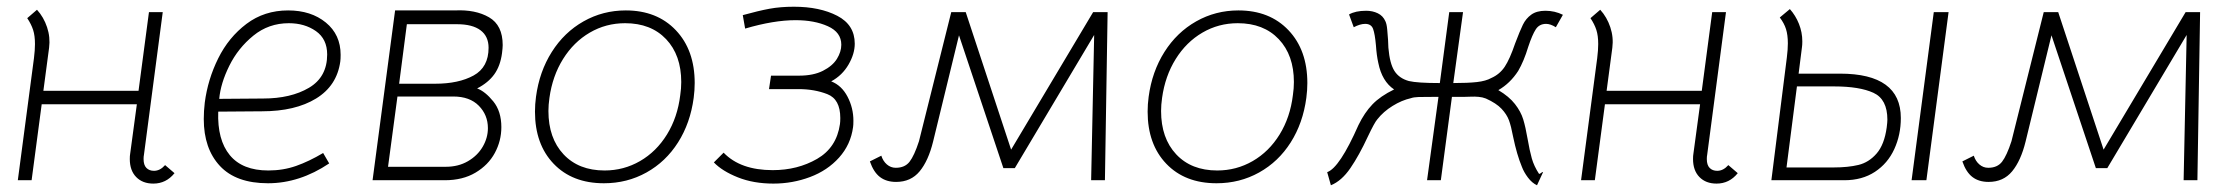

<svg xmlns="http://www.w3.org/2000/svg" viewBox="-20 -536 6660 571"><path d="M407 -63Q407 -45 415.5 -36.5Q424 -28 438 -28Q456 -28 471 -45L499 -21Q474 10 436 10Q404 10 385 -9.5Q366 -29 366 -63Q366 -73 367 -78L387 -226H104L74 0H33L81 -363Q84 -387 84 -405Q84 -430 78.5 -447Q73 -464 61 -482L90 -507Q110 -485 120 -455Q130 -425 126 -394L109 -266H392L423 -500H464L408 -75Q407 -71 407 -63Z M586 -182Q586 -206 589 -231Q598 -300 629 -362.5Q660 -425 713 -465Q766 -505 837 -505Q905 -505 949 -469Q993 -433 993 -373Q993 -360 992 -353Q982 -281 920 -243Q858 -205 759 -205L629 -204Q626 -120 663.5 -74.5Q701 -29 778 -29Q822 -29 860.5 -42.5Q899 -56 941 -81L959 -50Q871 9 777 9Q682 9 634 -42.5Q586 -94 586 -182ZM953 -374Q953 -420 919.5 -443.5Q886 -467 839 -467Q779 -467 733.5 -430Q688 -393 662 -340.5Q636 -288 632 -242L762 -243Q845 -243 899 -275Q953 -307 953 -374Z M1333 -505Q1394 -508 1434.5 -484.5Q1475 -461 1475 -402Q1475 -394 1473 -378Q1468 -340 1450 -315Q1432 -290 1399 -273Q1423 -264 1447 -234.5Q1471 -205 1471 -158Q1471 -117 1451.5 -81Q1432 -45 1394 -22.5Q1356 0 1303 0H1088L1155 -505ZM1433 -394Q1433 -428 1409 -446Q1385 -464 1339 -464H1190L1167 -287H1274Q1344 -287 1388.5 -311.5Q1433 -336 1433 -394ZM1431 -155Q1431 -194 1404 -221.5Q1377 -249 1328 -249H1162L1134 -40H1306Q1343 -40 1371.5 -56.5Q1400 -73 1415.5 -99.5Q1431 -126 1431 -155Z M1571 -204Q1571 -226 1574 -248Q1584 -323 1621 -381.5Q1658 -440 1715.5 -472.5Q1773 -505 1841 -505Q1934 -505 1990 -446Q2046 -387 2046 -289Q2046 -268 2043 -245Q2033 -170 1996.5 -112.5Q1960 -55 1902.5 -23Q1845 9 1776 9Q1682 9 1626.5 -49Q1571 -107 1571 -204ZM2003 -253Q2006 -273 2006 -292Q2006 -372 1961 -419.5Q1916 -467 1839 -467Q1782 -467 1734 -439Q1686 -411 1654.5 -360.5Q1623 -310 1614 -245Q1611 -224 1611 -206Q1611 -125 1656 -77Q1701 -29 1778 -29Q1835 -29 1883.5 -57Q1932 -85 1963.5 -136Q1995 -187 2003 -253Z M2103 -53 2132 -82Q2182 -30 2278 -30Q2352 -30 2410 -63.5Q2468 -97 2478 -167Q2479 -174 2479 -185Q2479 -241 2440.5 -256Q2402 -271 2355 -271H2267L2273 -311H2356Q2399 -311 2427.5 -325.5Q2456 -340 2469 -361Q2482 -382 2482 -403Q2482 -440 2442 -458Q2402 -476 2346 -476Q2281 -476 2196 -451L2189 -491Q2236 -504 2268.5 -510Q2301 -516 2341 -516Q2418 -516 2470 -489Q2522 -462 2522 -406Q2522 -376 2503.5 -344Q2485 -312 2452 -294Q2483 -282 2500.5 -248.5Q2518 -215 2518 -177Q2518 -164 2517 -158Q2510 -106 2475.5 -67.5Q2441 -29 2389 -9.5Q2337 10 2280 10Q2221 10 2174.5 -8.5Q2128 -27 2103 -53Z M2567 -56 2601 -73Q2606 -57 2617.5 -47Q2629 -37 2644 -37Q2671 -37 2685 -55Q2699 -73 2713 -116L2809 -500H2852L2987 -91L3231 -500H3274L3266 0H3225L3234 -432L2998 -36H2964L2832 -431L2755 -115Q2741 -58 2715 -26.5Q2689 5 2645 5Q2616 5 2597 -9.5Q2578 -24 2567 -56Z M3393 -204Q3393 -226 3396 -248Q3406 -323 3443 -381.5Q3480 -440 3537.5 -472.5Q3595 -505 3663 -505Q3756 -505 3812 -446Q3868 -387 3868 -289Q3868 -268 3865 -245Q3855 -170 3818.5 -112.5Q3782 -55 3724.5 -23Q3667 9 3598 9Q3504 9 3448.5 -49Q3393 -107 3393 -204ZM3825 -253Q3828 -273 3828 -292Q3828 -372 3783 -419.5Q3738 -467 3661 -467Q3604 -467 3556 -439Q3508 -411 3476.5 -360.5Q3445 -310 3436 -245Q3433 -224 3433 -206Q3433 -125 3478 -77Q3523 -29 3600 -29Q3657 -29 3705.5 -57Q3754 -85 3785.5 -136Q3817 -187 3825 -253Z M4176 -244Q4149 -238 4121.5 -221Q4094 -204 4076 -181Q4068 -172 4048 -130Q4022 -74 3996 -36Q3970 2 3938 15L3927 -24Q3964 -37 4020 -164Q4038 -201 4061.5 -225.5Q4085 -250 4126 -270Q4090 -294 4079 -349Q4074 -371 4072 -401Q4069 -435 4063.5 -450Q4058 -465 4040 -465Q4025 -465 4006 -455L3992 -493Q4011 -504 4043 -504Q4062 -504 4077.5 -496.5Q4093 -489 4100 -473Q4104 -465 4105.5 -448.5Q4107 -432 4108 -417.5Q4109 -403 4109 -394Q4113 -347 4127 -325Q4141 -303 4170 -295Q4195 -289 4262 -289L4290 -500H4331L4302 -289Q4346 -289 4372.5 -292Q4399 -295 4415 -304Q4440 -315 4455 -337.5Q4470 -360 4486 -407Q4500 -444 4509 -462.5Q4518 -481 4534 -492.5Q4550 -504 4576 -504Q4604 -504 4628 -492L4607 -455Q4591 -465 4578 -465Q4558 -465 4547.5 -449Q4537 -433 4525 -397Q4512 -354 4495 -325Q4471 -288 4436 -268Q4468 -249 4485.5 -226.5Q4503 -204 4510 -181Q4517 -158 4523 -123Q4529 -88 4535.5 -65Q4542 -42 4557 -19H4558Q4560 -19 4563.5 -22Q4567 -25 4569 -24L4551 15Q4536 8 4524 -8Q4512 -24 4506 -40Q4491 -76 4480 -129Q4474 -161 4467.5 -178.5Q4461 -196 4445.5 -212.5Q4430 -229 4399 -243Q4389 -247 4377 -248Q4365 -249 4355 -248.5Q4345 -248 4337 -248H4298L4265 0H4224L4258 -248Q4214 -248 4199 -247.5Q4184 -247 4176 -244Z M5056 -63Q5056 -45 5064.5 -36.5Q5073 -28 5087 -28Q5105 -28 5120 -45L5148 -21Q5123 10 5085 10Q5053 10 5034 -9.5Q5015 -29 5015 -63Q5015 -73 5016 -78L5036 -226H4753L4723 0H4682L4730 -363Q4733 -387 4733 -405Q4733 -430 4727.5 -447Q4722 -464 4710 -482L4739 -507Q4759 -485 4769 -455Q4779 -425 4775 -394L4758 -266H5041L5072 -500H5113L5057 -75Q5056 -71 5056 -63Z M5633 -185Q5633 -135 5613.5 -92.5Q5594 -50 5556 -25Q5518 0 5465 0H5248L5294 -365Q5297 -389 5297 -407Q5297 -432 5291.5 -449.5Q5286 -467 5273 -484L5303 -509Q5320 -490 5330 -465Q5340 -440 5340 -413Q5340 -402 5339 -396L5329 -317H5452Q5633 -317 5633 -185ZM5731 -500H5775L5709 0H5665ZM5591 -157Q5593 -173 5593 -180Q5593 -241 5551.5 -260Q5510 -279 5435 -279H5324L5293 -38H5433Q5476 -38 5507 -45.5Q5538 -53 5561 -79.5Q5584 -106 5591 -157Z M5816 -56 5850 -73Q5855 -57 5866.5 -47Q5878 -37 5893 -37Q5920 -37 5934 -55Q5948 -73 5962 -116L6058 -500H6101L6236 -91L6480 -500H6523L6515 0H6474L6483 -432L6247 -36H6213L6081 -431L6004 -115Q5990 -58 5964 -26.5Q5938 5 5894 5Q5865 5 5846 -9.5Q5827 -24 5816 -56Z"/></svg>

Font: Bellota Light
Style: Italic
Weight: 300
Italic angle: -7.5°
Designer: Kemie Guaida
Foundry: Kemie Guaida
Version: Version 4.001